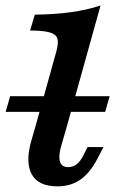

<svg xmlns="http://www.w3.org/2000/svg" viewBox="-34 -661 415 693"><path d="M74.7 -550.8 91.6 -608.1Q162.7 -608.9 221.1 -616.9Q279.5 -625 328.9 -641.1L208.3 -208.2H94.9L169.5 -475.8Q177.6 -505.6 173.3 -521.2Q169.1 -536.7 146.5 -543.7Q123.9 -550.8 74.7 -550.8ZM212 -57.8Q228.9 -57.8 242.2 -67.8Q255.4 -77.8 265.9 -98.3L282.2 -130.3H339.4L318.6 -90Q291.3 -37 256.2 -12.7Q221.1 11.6 173.7 11.6Q105.2 11.6 81.3 -30.6Q57.5 -72.8 77.3 -146.7L94.9 -208.2H208.3L185.6 -129.7Q176.4 -95.5 182.7 -76.6Q189 -57.8 212 -57.8ZM2.6 -313.7H361.8L345.7 -257.3H-13.6Z"/></svg>

Font: Playfair Micro SmCond SmLight
Style: Italic
Weight: 360
Width: 4
Italic angle: -15.6°
Designer: Claus Eggers Sørensen
Foundry: Claus Eggers Sørensen
Version: Version 2.203;Glyphs 3.3 (3326)